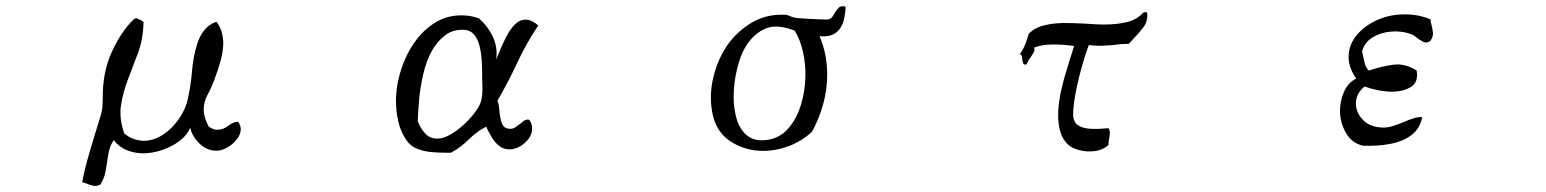

<svg xmlns="http://www.w3.org/2000/svg" viewBox="-20 -538 5040 626"><path d="M765 -117Q765 -101 753.5 -85.5Q742 -70 725 -59.5Q708 -49 693 -47Q659 -44 633 -67.5Q607 -91 600 -122Q591 -98 566 -79Q541 -60 509 -49Q477 -38 444 -38Q416 -39 392 -49Q368 -59 351 -81Q338 -63 333.5 -37Q329 -11 325 16Q321 43 307 64Q295 70 283.5 67.5Q272 65 261 60Q258 59 254.5 58Q251 57 248 56Q256 13 271.5 -40Q287 -93 303 -144Q309 -162 312 -176Q315 -190 315 -218Q314 -301 344 -367.5Q374 -434 415 -474Q421 -480 427.5 -477.5Q434 -475 440 -472Q445 -468 448 -467Q447 -411 430 -365.5Q413 -320 396 -276Q381 -236 374.5 -194.5Q368 -153 385 -103Q399 -91 414.5 -85.5Q430 -80 445 -79Q479 -78 510 -98Q541 -118 563.5 -150.5Q586 -183 593 -218Q602 -259 606 -306Q610 -353 622 -392Q630 -419 645.5 -439Q661 -459 686 -467Q698 -451 703 -433Q708 -415 708 -395Q707 -369 699.5 -341Q692 -313 681 -284Q670 -253 657 -229.5Q644 -206 644 -180Q644 -157 660 -126Q674 -115 688 -115Q708 -115 724.5 -128Q741 -141 756 -141Q765 -129 765 -117Z M1735 -455Q1696 -397 1666.5 -333.5Q1637 -270 1602 -210Q1607 -197 1608.5 -175Q1610 -153 1616.5 -135.5Q1623 -118 1644 -118Q1653 -118 1660 -123Q1667 -128 1674 -133Q1681 -139 1688 -144Q1695 -149 1705 -148Q1715 -135 1715 -120Q1715 -93 1691 -72Q1667 -51 1641 -51Q1621 -51 1606.5 -63Q1592 -75 1582 -92.5Q1572 -110 1565 -125Q1534 -109 1508 -83Q1482 -57 1450 -40H1434Q1413 -40 1388 -42Q1363 -44 1341 -52.5Q1319 -61 1305 -81Q1286 -109 1278.5 -142.5Q1271 -176 1271 -209Q1271 -259 1288.5 -313Q1306 -367 1339 -410Q1366 -445 1402.5 -466.5Q1439 -488 1485 -488Q1500 -488 1514 -485.5Q1528 -483 1542 -478Q1571 -452 1587 -418Q1603 -384 1598 -344Q1598 -344 1603.5 -357.5Q1609 -371 1613 -381Q1622 -402 1633.5 -423.5Q1645 -445 1660 -459.5Q1675 -474 1693 -474Q1705 -474 1715.5 -468.5Q1726 -463 1735 -455ZM1552 -302Q1552 -319 1550.5 -342Q1549 -365 1543.5 -388Q1538 -411 1525 -426Q1512 -441 1488 -441Q1454 -441 1430 -422Q1406 -403 1389 -374Q1370 -340 1360 -296.5Q1350 -253 1346.5 -212.5Q1343 -172 1342 -143Q1350 -121 1365.5 -103.5Q1381 -86 1406 -86Q1425 -86 1448 -99Q1471 -112 1493 -132.5Q1515 -153 1531 -175Q1547 -197 1550 -215Q1553 -229 1553 -246Q1553 -263 1552 -279Q1552 -285 1552 -291Q1552 -297 1552 -302Z M2737 -516Q2736 -491 2730.5 -470.5Q2725 -450 2712 -437Q2702 -427 2687.5 -422.5Q2673 -418 2652 -420Q2665 -390 2671 -358.5Q2677 -327 2677 -295Q2677 -245 2663.5 -197Q2650 -149 2627 -108Q2593 -77 2551.5 -61.5Q2510 -46 2469 -46Q2411 -46 2364 -75.5Q2317 -105 2304 -163Q2291 -221 2305 -282.5Q2319 -344 2353 -393Q2385 -437 2431.5 -464.5Q2478 -492 2537 -490Q2546 -490 2554.5 -486Q2563 -482 2574 -480Q2579 -479 2594.5 -478Q2610 -477 2629 -476Q2648 -475 2663 -474.5Q2678 -474 2682 -475Q2691 -478 2695.5 -485.5Q2700 -493 2704 -500Q2709 -508 2716 -514Q2723 -520 2737 -516ZM2606 -288Q2607 -329 2598 -369Q2589 -409 2571 -438Q2513 -461 2475 -444.5Q2437 -428 2411 -386Q2394 -358 2383 -312.5Q2372 -267 2372 -222Q2372 -182 2382.5 -148Q2393 -114 2417.5 -95Q2442 -76 2482 -82Q2523 -88 2550 -119Q2577 -150 2591 -195Q2605 -240 2606 -288Z M3720 -498Q3724 -470 3707.5 -448.5Q3691 -427 3673 -409Q3670 -405 3666.5 -401.5Q3663 -398 3660 -395Q3645 -395 3633 -394Q3621 -393 3610 -391Q3592 -390 3574 -389Q3556 -388 3530 -391Q3524 -376 3515.5 -348.5Q3507 -321 3498.5 -287.5Q3490 -254 3484.5 -221.5Q3479 -189 3479 -165Q3479 -140 3495 -129.5Q3511 -119 3537.5 -118Q3564 -117 3594 -120Q3599 -112 3598.5 -103.5Q3598 -95 3596 -85Q3595 -80 3594.5 -75Q3594 -70 3594 -65Q3576 -49 3550.5 -45.5Q3525 -42 3501 -48Q3477 -54 3464 -65Q3445 -82 3437.5 -107Q3430 -132 3430 -161Q3430 -200 3439.5 -242Q3449 -284 3461.5 -322.5Q3474 -361 3482 -388Q3449 -393 3413.5 -393Q3378 -393 3352 -383Q3354 -374 3350.5 -367.5Q3347 -361 3342 -354Q3338 -348 3334 -342Q3330 -336 3327 -328Q3318 -326 3316 -331.5Q3314 -337 3313 -344Q3313 -350 3311.5 -355Q3310 -360 3305 -361Q3315 -375 3322 -392Q3329 -409 3334 -428Q3354 -448 3382.5 -455Q3411 -462 3444 -463Q3462 -463 3480.5 -462.5Q3499 -462 3517 -461Q3533 -460 3549 -459Q3565 -458 3581 -458Q3619 -458 3652.5 -465.5Q3686 -473 3709 -498Z M4644 -405Q4632 -396 4622 -401Q4612 -406 4602 -413Q4597 -417 4591.5 -421Q4586 -425 4580 -427Q4549 -438 4515 -435Q4481 -432 4455 -416Q4429 -400 4421 -371Q4425 -354 4428.5 -336Q4432 -318 4443 -308Q4485 -322 4523 -327Q4561 -332 4599 -308Q4605 -270 4581 -255Q4557 -240 4522 -239Q4497 -239 4472.5 -244Q4448 -249 4429 -256Q4399 -231 4401 -197Q4402 -171 4422 -149Q4442 -127 4476 -123Q4499 -120 4519.5 -126.5Q4540 -133 4559 -141Q4575 -148 4589.5 -152.5Q4604 -157 4617 -156Q4610 -119 4582.5 -98Q4555 -77 4513.5 -69Q4472 -61 4424 -63Q4387 -71 4367.5 -106Q4348 -141 4349 -181Q4350 -213 4363 -241Q4376 -269 4402 -282Q4377 -317 4377 -352Q4377 -390 4401.5 -421Q4426 -452 4466.5 -471Q4507 -490 4553 -491Q4600 -493 4644 -475Q4644 -469 4645.5 -464Q4647 -459 4648 -454Q4651 -442 4652 -430.5Q4653 -419 4644 -405Z"/></svg>

Font: Yuji Syuku
Style: Regular
Weight: 400
Designer: Kataoka Yuji
Foundry: Kinuta Font Factory
Version: Version 3.002